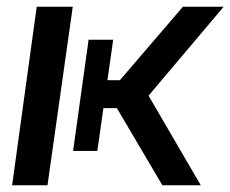

<svg xmlns="http://www.w3.org/2000/svg" viewBox="-20 -550 684 570"><path d="M316 -432H243L197 -102H269L287 -229H327L462 0H576L421 -266L644 -530H523L336 -312H299ZM196 -530H89L16 0H121Z"/></svg>

Font: Cheyenne Sans Medium
Style: Italic
Weight: 500
Italic angle: -8.13011°
Designer: The Public Sans project authors (U.S. Web Design System), Libre Franklin designed by Pablo Impallari and Rodrigo Fuenzal
Foundry: The Cheyenne Sans Project Authors
Version: Version 2.007